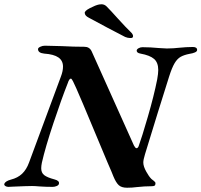

<svg xmlns="http://www.w3.org/2000/svg" viewBox="-34 -872 943 899"><path d="M-14 -11Q-9 -24 17 -31Q49 -39 69.5 -58.5Q90 -78 102 -111L251 -513Q261 -539 261 -560Q261 -588 239.5 -603Q218 -618 173 -621Q144 -624 144 -642Q144 -648 154.5 -653Q165 -658 176 -658L256 -656Q310 -653 361 -653Q385 -653 395 -632L593 -191Q595 -187 598.5 -182.5Q602 -178 605 -178Q613 -178 617 -193Q629 -225 658 -324.5Q687 -424 702 -500Q707 -528 707 -544Q707 -579 687.5 -596Q668 -613 624 -621Q606 -624 606 -635Q606 -641 614.5 -646Q623 -651 633 -651Q669 -651 711 -647L747 -645Q765 -645 778 -646Q791 -647 800 -648Q840 -652 869 -652Q889 -652 889 -638Q889 -631 878.5 -626.5Q868 -622 854 -620Q828 -615 812 -606Q796 -597 783.5 -576Q771 -555 758 -514Q706 -350 645 -150Q637 -124 637 -111Q637 -93 651 -68Q663 -46 675 -34Q680 -30 687 -24.5Q694 -19 694 -14Q694 -5 689.5 -2.5Q685 0 675 0Q643 0 607 4Q585 7 561 7Q535 7 522 -5Q509 -17 497 -46Q494 -54 487.5 -69.5Q481 -85 470 -110Q321 -469 308 -491Q306 -495 303 -499.5Q300 -504 298 -504Q290 -504 283 -482Q254 -409 216 -295Q178 -181 162 -110Q159 -95 159 -84Q159 -63 173 -52Q187 -41 221 -32Q245 -26 242 -12Q241 -5 231.5 -1Q222 3 213 3Q180 3 152 1Q130 -1 116 -1Q94 -1 25 2L5 3Q-3 3 -9 -1Q-15 -5 -14 -11ZM575 -694Q564 -694 552 -699Q472 -740 382 -789Q364 -798 363 -810Q360 -820 387 -834Q414 -848 430 -851Q434 -852 441 -852Q455 -852 465 -842Q484 -823 518 -785Q556 -743 577 -723Q589 -712 589 -703Q589 -694 579 -694Z"/></svg>

Font: EB Garamond
Style: Bold Italic
Weight: 700
Italic angle: -17.2°
Designer: Georg Duffner and Octavio Pardo
Foundry: Georg Duffner
Version: Version 1.000